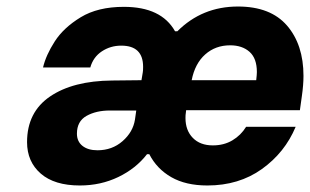

<svg xmlns="http://www.w3.org/2000/svg" viewBox="-20 -560 951 589"><path d="M63 -124Q63 -216 133.5 -264Q204 -312 324 -313L414 -314L418 -338Q419 -343 419 -355Q419 -420 352 -420Q319 -420 292.5 -402.5Q266 -385 257 -353H112Q121 -391 148 -433Q175 -475 227.5 -507Q280 -539 360 -539Q475 -539 517 -464H524Q600 -540 710 -540Q810 -540 860.5 -481.5Q911 -423 911 -327Q911 -300 906 -265L900 -222H551L550 -213Q549 -208 549 -198Q549 -160 571.5 -137Q594 -114 633 -114Q667 -114 693 -129.5Q719 -145 735 -171H887Q854 -92 783.5 -41.5Q713 9 616 9Q550 9 505.5 -16.5Q461 -42 438 -87H431Q397 -43 343 -17Q289 9 225 9Q147 9 105 -27.5Q63 -64 63 -124ZM766 -314Q768 -332 768 -339Q768 -381 745.5 -401Q723 -421 686 -421Q641 -421 609.5 -393Q578 -365 568 -314ZM394 -193 398 -221H317Q275 -221 245.5 -204.5Q216 -188 216 -150Q216 -126 233 -112.5Q250 -99 279 -99Q324 -99 356 -127Q388 -155 394 -193Z"/></svg>

Font: Be Vietnam ExtraBold
Style: Italic
Weight: 800
Italic angle: -9.778°
Designer: Gabriel Lam
Foundry: TypeRant
Version: Version 3.000